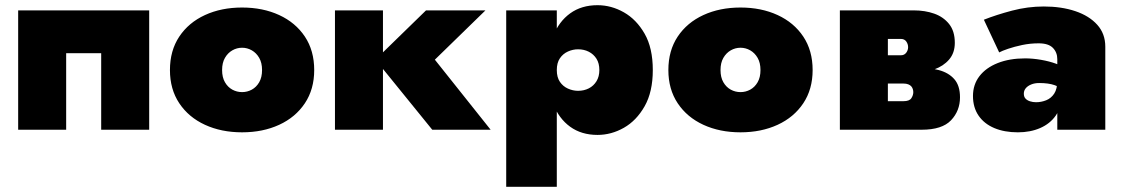

<svg xmlns="http://www.w3.org/2000/svg" viewBox="-20 -500 4330 740"><path d="M555 -460H50V0H235V-295H370V0H555Z M635 -230Q635 -156 671 -102Q707 -48 770 -19Q833 10 913 10Q993 10 1056 -19Q1119 -48 1155 -102Q1191 -156 1191 -230Q1191 -305 1155 -359Q1119 -413 1056 -442Q993 -471 913 -471Q833 -471 770 -442Q707 -413 671 -359Q635 -305 635 -230ZM836 -230Q836 -258 847 -277Q858 -296 875.5 -306Q893 -316 913 -316Q933 -316 950.5 -306Q968 -296 979 -277Q990 -258 990 -230Q990 -202 979 -183Q968 -164 950.5 -154.5Q933 -145 913 -145Q893 -145 875.5 -154.5Q858 -164 847 -183Q836 -202 836 -230Z M1271 -460V0H1456V-460ZM1622 -460 1427 -270 1646 0H1871L1656 -270L1851 -460Z M2126 220V-460H1931V220ZM2496 -230Q2496 -315 2464.5 -370Q2433 -425 2384.5 -452.5Q2336 -480 2283 -480Q2221 -480 2177.5 -448.5Q2134 -417 2112 -361Q2090 -305 2090 -230Q2090 -156 2112 -99.5Q2134 -43 2177.5 -11.5Q2221 20 2283 20Q2336 20 2384.5 -7.5Q2433 -35 2464.5 -90.5Q2496 -146 2496 -230ZM2290 -230Q2290 -205 2279 -187Q2268 -169 2249.5 -159.5Q2231 -150 2208 -150Q2188 -150 2169 -158.5Q2150 -167 2138 -184.5Q2126 -202 2126 -230Q2126 -258 2138 -275.5Q2150 -293 2169 -301.5Q2188 -310 2208 -310Q2231 -310 2249.5 -300.5Q2268 -291 2279 -273.5Q2290 -256 2290 -230Z M2556 -230Q2556 -156 2592 -102Q2628 -48 2691 -19Q2754 10 2834 10Q2914 10 2977 -19Q3040 -48 3076 -102Q3112 -156 3112 -230Q3112 -305 3076 -359Q3040 -413 2977 -442Q2914 -471 2834 -471Q2754 -471 2691 -442Q2628 -413 2592 -359Q2556 -305 2556 -230ZM2757 -230Q2757 -258 2768 -277Q2779 -296 2796.5 -306Q2814 -316 2834 -316Q2854 -316 2871.5 -306Q2889 -296 2900 -277Q2911 -258 2911 -230Q2911 -202 2900 -183Q2889 -164 2871.5 -154.5Q2854 -145 2834 -145Q2814 -145 2796.5 -154.5Q2779 -164 2768 -183Q2757 -202 2757 -230Z M3329 -240V-178H3462Q3473 -178 3480.5 -175Q3488 -172 3492 -167.5Q3496 -163 3498 -157Q3500 -151 3500 -145Q3500 -133 3492.5 -121.5Q3485 -110 3462 -110H3329V0H3532Q3611 0 3645.5 -36.5Q3680 -73 3680 -125Q3680 -170 3658 -195Q3636 -220 3598 -230Q3560 -240 3512 -240ZM3329 -220H3502Q3545 -220 3580.5 -232.5Q3616 -245 3638 -270.5Q3660 -296 3660 -335Q3660 -380 3638 -407.5Q3616 -435 3580.5 -447.5Q3545 -460 3502 -460H3329V-350H3452Q3466 -350 3473 -340Q3480 -330 3480 -318Q3480 -312 3478 -306.5Q3476 -301 3472.5 -296.5Q3469 -292 3464 -289.5Q3459 -287 3452 -287H3329ZM3217 -460V0H3402V-460Z M3926 -139Q3926 -151 3933.5 -160Q3941 -169 3954.5 -174.5Q3968 -180 3985 -180Q4021 -180 4044 -172Q4067 -164 4088 -147V-233Q4076 -245 4050 -254.5Q4024 -264 3992 -269.5Q3960 -275 3931 -275Q3871 -275 3825.5 -257Q3780 -239 3755 -206.5Q3730 -174 3730 -130Q3730 -86 3751.5 -54.5Q3773 -23 3812 -6.5Q3851 10 3903 10Q3951 10 3989 -6.5Q4027 -23 4049 -54.5Q4071 -86 4071 -130L4055 -190Q4055 -157 4043 -139Q4031 -121 4012 -113.5Q3993 -106 3973 -106Q3961 -106 3950 -109.5Q3939 -113 3932.5 -120Q3926 -127 3926 -139ZM3831 -298Q3842 -304 3865.5 -312Q3889 -320 3919.5 -326.5Q3950 -333 3983 -333Q4021 -333 4038 -315.5Q4055 -298 4055 -272V0H4240V-320Q4240 -370 4209 -404.5Q4178 -439 4124.5 -457Q4071 -475 4003 -475Q3941 -475 3880.5 -459Q3820 -443 3772 -424Z"/></svg>

Font: Jost Black
Style: Regular
Weight: 900
Version: Version 3.710